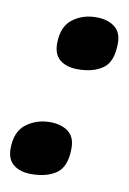

<svg xmlns="http://www.w3.org/2000/svg" viewBox="-71 -605 447 663"><g transform="rotate(10 153.0 -274.0)"><path d="M180.2 -372.1Q141.6 -372.1 118.4 -390.4Q95.2 -408.7 95.2 -446.8Q95.2 -506.3 130.1 -533.2Q165 -560.1 212.9 -560.1Q252.9 -560.1 277.3 -541.7Q301.8 -523.4 301.8 -484.9Q301.8 -419.9 268.6 -396Q235.4 -372.1 180.2 -372.1ZM85 12.2Q46.9 12.2 23.4 -5.9Q0 -23.9 0 -62Q0 -121.6 35.6 -148.7Q71.3 -175.8 119.1 -175.8Q158.2 -175.8 182.6 -157.5Q207 -139.2 207 -100.1Q207 -35.6 173.8 -11.7Q140.6 12.2 85 12.2Z"/></g></svg>

Font: Open Sans ExtraBold
Style: Italic
Weight: 800
Italic angle: -12°
Designer: Monotype Design Team
Foundry: Monotype Imaging Inc.
Version: Version 3.000; ttfautohint (v1.8.4)